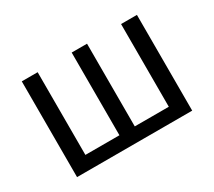

<svg xmlns="http://www.w3.org/2000/svg" viewBox="-107 -743 1051 943"><g transform="rotate(-30 418.5 -271.5)"><path d="M92 0H745V-543H655V-74H462V-543H375V-74H182V-543H92Z"/></g></svg>

Font: Noto Sans HK
Style: Regular
Weight: 400
Designer: Ryoko NISHIZUKA 西塚涼子 (kana, bopomofo & ideographs); Paul D. Hunt (Latin, Greek & Cyrillic); Sandoll Communications 산돌커뮤니
Foundry: Adobe
Version: Version 2.004;hotconv 1.0.118;makeotfexe 2.5.65603